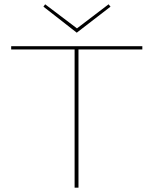

<svg xmlns="http://www.w3.org/2000/svg" viewBox="-20 -873 705 893"><path d="M337 -721 182 -842 190 -853 338 -741 485 -853 494 -842ZM642 -643H345V0H327V-643H32V-658H642Z"/></svg>

Font: Ysabeau SC Thin
Style: Regular
Weight: 200
Designer: Christian Thalmann (Catharsis Fonts)
Version: Version 0.003